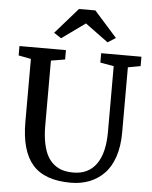

<svg xmlns="http://www.w3.org/2000/svg" viewBox="-63 -1035 867 1095"><g transform="rotate(5 370.0 -487.5)"><path d="M383.3 7.8Q233.4 7.8 164.6 -70.8Q95.7 -149.4 95.7 -315.4V-675.8L24.4 -689.5V-743.2H290.5V-689.5L210.4 -676.3V-304.7Q210.4 -247.1 219.5 -203.1Q228.5 -159.2 244.4 -130.6Q260.3 -102.1 283.7 -84Q307.1 -65.9 333.7 -58.6Q360.4 -51.3 393.1 -51.3Q479 -51.3 524.4 -114.7Q569.8 -178.2 569.8 -298.8V-675.8L492.2 -689.5V-743.2H722.7V-689.5L650.9 -676.3V-302.7Q650.9 -224.1 630.4 -163.6Q609.9 -103 573.2 -66.2Q536.6 -29.3 488.8 -10.7Q440.9 7.8 383.3 7.8ZM256.8 -808.1 214.8 -835.9 344.2 -983.4H438L568.4 -836.9L522.9 -808.1L391.1 -904.8Z"/></g></svg>

Font: HaufeMerriweather
Style: Regular
Weight: 400
Designer: Eben Sorkin ( eben@eyebytes.com )
Foundry: Eben Sorkin
Version: Version 1.56